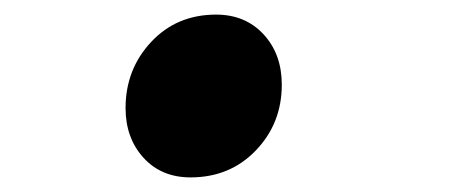

<svg xmlns="http://www.w3.org/2000/svg" viewBox="-20 -231 640 263"><path d="M241 12Q201 12 176.5 -15Q152 -42 152 -83Q152 -136 187 -173.5Q222 -211 276 -211Q316 -211 341 -184Q366 -157 366 -115Q366 -62 330.5 -25Q295 12 241 12Z"/></svg>

Font: TypoPRO Source Code Pro
Style: Bold Italic
Weight: 700
Italic angle: -11°
Monospace: yes
Designer: Paul D. Hunt, Teo Tuominen
Foundry: Adobe Systems Incorporated
Version: Version 1.030;PS 1.0;hotconv 1.0.84;makeotf.lib2.5.63406